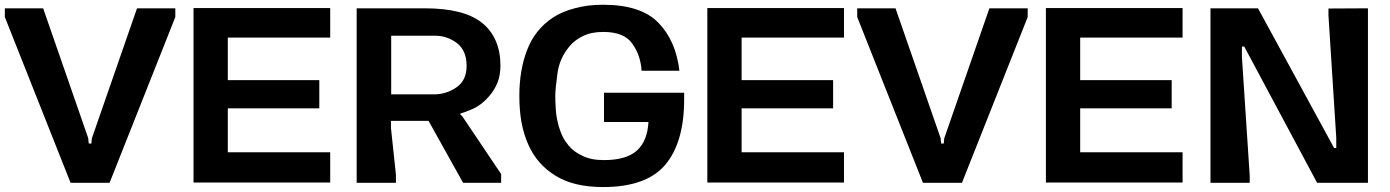

<svg xmlns="http://www.w3.org/2000/svg" viewBox="-20 -754 5740 793"><path d="M545.9 -719.7Q598.6 -719.7 704.1 -719.7Q704.1 -708 704.1 -683.6Q613.3 -456.1 432.6 1Q378.9 1 271.5 1Q180.7 -227.5 0 -683.6Q0 -696.3 0 -719.7Q52.7 -719.7 158.2 -719.7Q220.7 -541 344.7 -182.6Q344.7 -174.8 346.7 -161.1Q350.6 -161.1 357.4 -161.1Q358.4 -168 359.4 -182.6Q421.9 -361.3 545.9 -719.7Q545.9 -719.7 545.9 -719.7Z M779.3 0Q779.3 -240.2 779.3 -720.7Q966.8 -720.7 1343.8 -720.7Q1343.8 -680.7 1343.8 -598.6Q1202.1 -598.6 920.9 -598.6Q920.9 -540 920.9 -422.9Q1046.9 -422.9 1298.8 -422.9Q1298.8 -384.8 1298.8 -306.6Q1172.9 -306.6 920.9 -306.6Q920.9 -246.1 920.9 -125Q1061.5 -125 1343.8 -125Q1343.8 -84 1343.8 0Q1155.3 0 779.3 0Q779.3 0 779.3 0Z M1889.6 -273.4Q1943.4 -194.3 2049.8 -35.2Q2049.8 -23.4 2049.8 1Q1997.1 1 1892.6 1Q1844.7 -84 1750 -254.9Q1698.2 -254.9 1594.7 -254.9Q1594.7 -245.1 1594.7 -225.6Q1601.6 -162.1 1615.2 -33.2Q1615.2 -22.5 1615.2 1Q1561.5 1 1453.1 1Q1453.1 -239.3 1453.1 -719.7Q1546.9 -719.7 1733.4 -719.7Q1898.4 -719.7 1972.7 -658.2Q2046.9 -596.7 2046.9 -482.4Q2046.9 -444.3 2035.2 -414.1Q2023.4 -384.8 2004.9 -362.3Q1971.7 -321.3 1931.6 -303.7Q1891.6 -287.1 1881.8 -285.2Q1881.8 -283.2 1881.8 -280.3Q1883.8 -279.3 1885.7 -277.3Q1887.7 -275.4 1889.6 -273.4ZM1773.4 -364.3Q1822.3 -364.3 1864.3 -392.6Q1907.2 -420.9 1907.2 -482.4Q1907.2 -544.9 1867.2 -576.2Q1826.2 -606.4 1778.3 -606.4Q1717.8 -606.4 1595.7 -606.4Q1595.7 -526.4 1595.7 -364.3Q1640.6 -364.3 1684.6 -364.3Q1729.5 -364.3 1773.4 -364.3Z M2474.6 -268.6Q2474.6 -302.7 2474.6 -371.1Q2585 -371.1 2805.7 -371.1Q2805.7 -362.3 2805.7 -343.8Q2805.7 -166 2727.5 -73.2Q2649.4 18.6 2470.7 18.6Q2349.6 18.6 2274.4 -28.3Q2199.2 -74.2 2163.1 -154.3Q2143.6 -197.3 2133.8 -249Q2125 -299.8 2125 -357.4Q2125 -357.4 2125 -358.4Q2125 -464.8 2157.2 -547.9Q2189.5 -631.8 2262.7 -680.7Q2300.8 -706.1 2353.5 -719.7Q2405.3 -734.4 2470.7 -734.4Q2627 -734.4 2699.2 -660.2Q2771.5 -585.9 2786.1 -461.9Q2734.4 -461.9 2629.9 -461.9Q2626 -525.4 2591.8 -573.2Q2558.6 -622.1 2471.7 -622.1Q2420.9 -622.1 2386.7 -604.5Q2352.5 -587.9 2331.1 -561.5Q2290 -511.7 2282.2 -449.2Q2273.4 -385.7 2273.4 -357.4Q2273.4 -338.9 2275.4 -303.7Q2277.3 -269.5 2288.1 -231.4Q2293.9 -210.9 2303.7 -190.4Q2313.5 -170.9 2328.1 -153.3Q2349.6 -127 2385.7 -110.4Q2420.9 -92.8 2474.6 -92.8Q2567.4 -92.8 2611.3 -132.8Q2654.3 -172.9 2658.2 -250Q2597.7 -250 2474.6 -250Q2474.6 -254.9 2474.6 -259.8Q2474.6 -264.6 2474.6 -268.6Z M2901.4 0Q2901.4 -240.2 2901.4 -720.7Q3088.9 -720.7 3465.8 -720.7Q3465.8 -680.7 3465.8 -598.6Q3324.2 -598.6 3043 -598.6Q3043 -540 3043 -422.9Q3168.9 -422.9 3420.9 -422.9Q3420.9 -384.8 3420.9 -306.6Q3294.9 -306.6 3043 -306.6Q3043 -246.1 3043 -125Q3183.6 -125 3465.8 -125Q3465.8 -84 3465.8 0Q3277.3 0 2901.4 0Q2901.4 0 2901.4 0Z M4066.4 -719.7Q4119.1 -719.7 4224.6 -719.7Q4224.6 -708 4224.6 -683.6Q4133.8 -456.1 3953.1 1Q3899.4 1 3792 1Q3701.2 -227.5 3520.5 -683.6Q3520.5 -696.3 3520.5 -719.7Q3573.2 -719.7 3678.7 -719.7Q3741.2 -541 3865.2 -182.6Q3865.2 -174.8 3867.2 -161.1Q3871.1 -161.1 3877.9 -161.1Q3878.9 -168 3879.9 -182.6Q3942.4 -361.3 4066.4 -719.7Q4066.4 -719.7 4066.4 -719.7Z M4299.8 0Q4299.8 -240.2 4299.8 -720.7Q4487.3 -720.7 4864.3 -720.7Q4864.3 -680.7 4864.3 -598.6Q4722.7 -598.6 4441.4 -598.6Q4441.4 -540 4441.4 -422.9Q4567.4 -422.9 4819.3 -422.9Q4819.3 -384.8 4819.3 -306.6Q4693.4 -306.6 4441.4 -306.6Q4441.4 -246.1 4441.4 -125Q4582 -125 4864.3 -125Q4864.3 -84 4864.3 0Q4675.8 0 4299.8 0Q4299.8 0 4299.8 0Z M5141.6 -28.3Q5141.6 -18.6 5141.6 1Q5087.9 1 4979.5 1Q4979.5 -239.3 4979.5 -719.7Q5044.9 -719.7 5175.8 -719.7Q5280.3 -527.3 5490.2 -142.6Q5493.2 -142.6 5499 -142.6Q5499 -157.2 5499 -185.5Q5488.3 -353.5 5466.8 -690.4Q5466.8 -700.2 5466.8 -718.8Q5520.5 -718.8 5629.9 -719.7Q5629.9 -479.5 5629.9 1Q5559.6 1 5419.9 1Q5319.3 -186.5 5119.1 -561.5Q5115.2 -561.5 5109.4 -561.5Q5109.4 -546.9 5109.4 -518.6Q5120.1 -354.5 5141.6 -28.3Q5141.6 -28.3 5141.6 -28.3Z"/></svg>

Font: Post Neon Display
Style: Regular
Weight: 700
Designer: Ward Goes
Version: Version 1.0